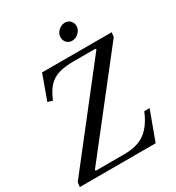

<svg xmlns="http://www.w3.org/2000/svg" viewBox="-210 -969 996 1089"><g transform="rotate(-30 288.0 -425.0)"><path d="M-10 0 -6 -30 463 -630 458 -635H315Q257 -635 218 -623Q179 -611 152 -582Q125 -553 103 -500L72 -510L130 -670H586L582 -640L112 -40L117 -35H302Q389 -35 439.5 -73Q490 -111 522 -190H557L487 0ZM368 -740Q347 -740 333.5 -754.5Q320 -769 320 -789Q320 -806 329 -819.5Q338 -833 352.5 -841.5Q367 -850 383 -850Q404 -850 417.5 -835.5Q431 -821 431 -801Q431 -785 422 -771Q413 -757 398.5 -748.5Q384 -740 368 -740Z"/></g></svg>

Font: Brygada 1918
Style: Italic
Weight: 400
Italic angle: -8°
Designer: Mateusz Machalski | Borys Kosmynka | Przemek Hoffer
Foundry: NIEPODLEGLA 2018
Version: Version 3.006